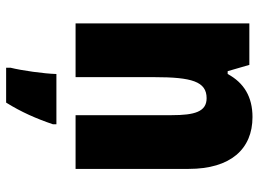

<svg xmlns="http://www.w3.org/2000/svg" viewBox="-126 -476 824 611"><g transform="rotate(90 285.5 -171.0)"><path d="M353 -563C289 -563 244 -536 216 -484H207L187 -553H55V0H226V-250C226 -370 240 -417 293 -417C336 -417 347 -379 347 -306V0H518V-360C518 -493 455 -563 353 -563ZM376 72V61H216C215 100 205 171 196 207V221H307C337 173 358 125 376 72Z"/></g></svg>

Font: Noto Sans Arabic UI Cn Bk
Style: Regular
Weight: 900
Width: 3
Designer: Monotype Design Team, Nadine Chahine and Nizar Qandah
Foundry: Monotype Imaging Inc.
Version: Version 2.010